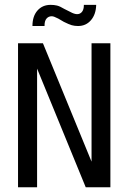

<svg xmlns="http://www.w3.org/2000/svg" viewBox="-20 -786 540 806"><path d="M55.7 -604.5H160.2L364.3 -107.4V-604.5H443.4V0H339.8L135.7 -498V0H55.7ZM248 -694.3 224.6 -708Q214.8 -712.9 208.5 -715.3Q202.1 -717.8 197.3 -717.8Q183.6 -717.8 175.3 -708Q167 -698.2 167 -679.7V-676.8H116.2Q116.2 -717.8 137.2 -741.7Q158.2 -765.6 192.4 -765.6Q207 -765.6 219.2 -762.7Q231.4 -759.8 251 -748L274.4 -736.3Q283.2 -731.4 290.5 -729Q297.9 -726.6 303.7 -726.6Q316.4 -726.6 324.2 -736.3Q332 -746.1 332 -763.7V-765.6H383.8Q382.8 -725.6 361.8 -701.2Q340.8 -676.8 307.6 -676.8Q293 -676.8 281.2 -680.2Q269.5 -683.6 248 -694.3Z"/></svg>

Font: BabelStone Coelbren y Beirdd
Style: Regular
Weight: 400
Designer: Andrew West
Foundry: BabelStone
Version: Version 1.00;September 27, 2022